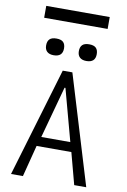

<svg xmlns="http://www.w3.org/2000/svg" viewBox="-116 -1191 832 1257"><g transform="rotate(10 300.0 -562.0)"><path d="M266 -725H330L550 0H470L414 -210H183L129 0H50ZM396 -273 303 -617H297L203 -273ZM130 -869.5Q130 -897 144.2 -911Q158.5 -925 189.5 -925Q221 -925 235 -911Q249 -897 249 -869.5Q249 -814 189.5 -814Q160.5 -814 145.2 -828.2Q130 -842.5 130 -869.5ZM347.5 -869.5Q347.5 -897 361.8 -911Q376 -925 407 -925Q438.5 -925 452.5 -911Q466.5 -897 466.5 -869.5Q466.5 -814 407 -814Q378 -814 362.8 -828.2Q347.5 -842.5 347.5 -869.5ZM86 -1124H508V-1045H86Z"/></g></svg>

Font: JuliaMono Light
Style: Regular
Weight: 300
Monospace: yes
Designer: cormullion
Foundry: corm
Version: Version 0.054; ttfautohint (v1.8.4)